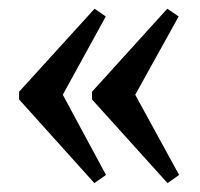

<svg xmlns="http://www.w3.org/2000/svg" viewBox="-20 -430 455 436"><path d="M360.4 -14.2 189 -204.1V-221.7L359.9 -410.2L385.7 -392.6L287.1 -214.8L386.7 -32.7ZM194.3 -14.2 23.4 -204.1V-221.7L194.8 -410.2L220.2 -392.6L122.6 -214.8L220.7 -32.7Z"/></svg>

Font: Elstob SemiBold
Style: Regular
Weight: 600
Designer: Peter S. Baker
Version: Version 1.015